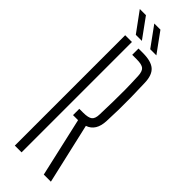

<svg xmlns="http://www.w3.org/2000/svg" viewBox="-310 -966 984 984"><g transform="rotate(45 182.0 -474.0)"><path d="M277.5 0 204.5 -321.5H168V-367H195.5Q233.5 -367 247.5 -378.5Q261.5 -390 262 -421Q263.5 -475.5 264.5 -518Q265.5 -560.5 265 -602.8Q264.5 -645 262 -699.5Q260.5 -731.5 247 -743Q233.5 -754.5 196.5 -754.5H164V-800H196.5Q256 -800 282.8 -776.5Q309.5 -753 311 -698.5Q313 -643 313.8 -596.5Q314.5 -550 313.8 -507.8Q313 -465.5 311 -422Q308 -347.5 253.5 -329L329 0ZM67.5 0V-800H116.5V0ZM104.5 -840 25.5 -948H70L148.5 -840ZM209 -840 130.5 -948H175L253.5 -840Z"/></g></svg>

Font: Big Shoulders Stencil Text Thin ExtraLight
Style: Regular
Weight: 250
Version: Version 2.001